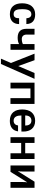

<svg xmlns="http://www.w3.org/2000/svg" viewBox="1602 -2154 752 3995"><g transform="rotate(90 1977.5 -157.0)"><path d="M49 -242C49 -76 130 13 277 13C407 13 480 -57 482 -179H360C360 -109 339 -65 274 -65C186 -65 171 -146 171 -247C171 -328 185 -434 276 -434C336 -434 356 -387 361 -330H481C478 -458 402 -513 279 -513C126 -513 49 -404 49 -242Z M580 -330C580 -210 642 -149 766 -149C818 -149 867 -160 897 -178V0H1017V-500H897V-258C875 -244 833 -235 792 -235C734 -235 700 -273 700 -336V-500H580Z M1233 -500H1097L1291 -10L1201 199H1312L1621 -500H1500L1355 -161Z M1821 0V-415H2023V1H2143V-500H1701V0Z M2258 -244C2258 -93 2328 14 2496 14C2623 14 2700 -47 2714 -157H2591C2585 -105 2553 -65 2492 -65C2405 -65 2383 -146 2383 -227H2718V-268C2718 -408 2647 -513 2494 -513C2335 -513 2258 -402 2258 -244ZM2383 -306C2383 -383 2419 -435 2490 -435C2569 -435 2593 -370 2593 -306Z M2835 0H2955V-222H3169V0H3289V-500H3169V-306H2955V-500H2835Z M3423 0H3556L3771 -344H3774C3768 -308 3768 -289 3768 -253V0H3888V-500H3761L3546 -157H3543C3549 -192 3549 -212 3549 -247V-500H3423Z"/></g></svg>

Font: Perun SemiBold
Style: Regular
Weight: 600
Foundry: Copyright (c) Stefan Peev, Context Ltd, 2016
Version: Version 1.089